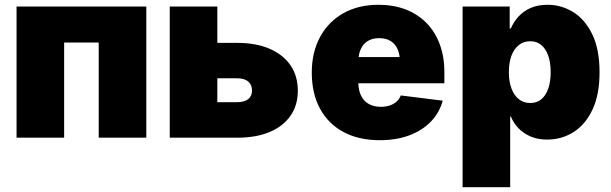

<svg xmlns="http://www.w3.org/2000/svg" viewBox="-20 -568 2522 792"><path d="M583.5 -541V0H387.2V-392.6H244.6V0H48.3V-541Z M793.5 -391.1H959Q1036.1 -391.1 1092 -366.9Q1147.9 -342.8 1178.2 -298.8Q1208.5 -254.9 1208.5 -193.4Q1208.5 -133.8 1178.2 -90.3Q1147.9 -46.9 1092 -23.4Q1036.1 0 959 0H680.2V-541H876.5V-146.5H957.5Q987.8 -146.5 1003.7 -158.9Q1019.5 -171.4 1019.5 -194.3Q1019.5 -218.8 1003.7 -231.9Q987.8 -245.1 957.5 -245.1H793.5Z M1546.4 10.3Q1460 10.3 1397 -23.4Q1334 -57.1 1300 -119.9Q1266.1 -182.6 1266.1 -269Q1266.1 -352.5 1300.3 -415.5Q1334.5 -478.5 1396.2 -513.4Q1458 -548.3 1541.5 -548.3Q1603 -548.3 1653.1 -529.1Q1703.1 -509.8 1738.8 -473.6Q1774.4 -437.5 1793.7 -386.2Q1813 -335 1813 -271V-224.6H1326.2V-332.5H1721.7L1629.9 -310.5Q1629.9 -342.8 1620.1 -365Q1610.4 -387.2 1591.3 -398.9Q1572.3 -410.6 1543.9 -410.6Q1516.1 -410.6 1497.1 -398.9Q1478 -387.2 1468 -365Q1458 -342.8 1458 -310.5V-231Q1458 -196.3 1469.5 -173.1Q1481 -149.9 1502 -138.7Q1522.9 -127.4 1550.8 -127.4Q1570.8 -127.4 1587.4 -132.8Q1604 -138.2 1615.7 -148.7Q1627.4 -159.2 1633.3 -174.3L1806.2 -152.8Q1793 -103.5 1757.8 -66.9Q1722.7 -30.3 1669.2 -10Q1615.7 10.3 1546.4 10.3Z M1888.2 204.1V-541H2082.5V-450.2H2086.9Q2098.6 -477.5 2119.1 -500Q2139.6 -522.5 2169.4 -535.4Q2199.2 -548.3 2238.8 -548.3Q2294.9 -548.3 2343.5 -518.8Q2392.1 -489.3 2422.6 -427.5Q2453.1 -365.7 2453.1 -270Q2453.1 -177.7 2424.1 -116Q2395 -54.2 2345.9 -23.2Q2296.9 7.8 2236.8 7.8Q2199.2 7.8 2169.7 -4.6Q2140.1 -17.1 2119.4 -38.3Q2098.6 -59.6 2087.4 -87.4H2084.5V204.1ZM2167 -143.1Q2194.3 -143.1 2212.9 -158.4Q2231.4 -173.8 2241.5 -202.4Q2251.5 -231 2251.5 -270Q2251.5 -310.1 2241.5 -338.4Q2231.4 -366.7 2212.9 -382.3Q2194.3 -397.9 2167 -397.9Q2140.1 -397.9 2120.4 -382.3Q2100.6 -366.7 2089.8 -338.4Q2079.1 -310.1 2079.1 -270Q2079.1 -231.4 2089.8 -202.9Q2100.6 -174.3 2120.4 -158.7Q2140.1 -143.1 2167 -143.1Z"/></svg>

Font: Inter 17pt Black
Style: Regular
Weight: 900
Version: Version 4.001;git-66647c0bb